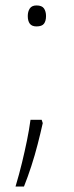

<svg xmlns="http://www.w3.org/2000/svg" viewBox="-20 -556 270 705"><path d="M137 -104Q129 -68 118.5 -27Q108 14 95 54Q82 94 68 129H37Q51 82 61 40.5Q71 -1 79 -40Q87 -79 92 -116H133ZM82 -497Q82 -514 89.5 -525Q97 -536 114 -536Q134 -536 141.5 -525Q149 -514 149 -497Q149 -479 141.5 -469Q134 -459 114 -459Q97 -459 89.5 -469Q82 -479 82 -497Z"/></svg>

Font: Noto Sans Symbols ExtraLight
Style: Regular
Weight: 250
Version: Version 2.002